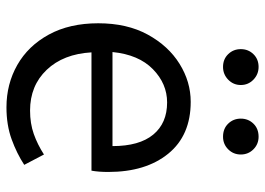

<svg xmlns="http://www.w3.org/2000/svg" viewBox="-133 -674 820 594"><g transform="rotate(90 277.0 -377.0)"><path d="M312 13Q240 13 181 -20.5Q122 -54 87 -118Q52 -182 52 -271Q52 -360 87 -424Q122 -488 177.5 -522.5Q233 -557 295 -557Q399 -557 455.5 -487.5Q512 -418 512 -302Q512 -287 511 -274Q510 -261 508 -250H142Q147 -163 196 -111.5Q245 -60 322 -60Q362 -60 394.5 -71.5Q427 -83 458 -103L490 -42Q455 -19 411 -3Q367 13 312 13ZM141 -315H432Q432 -398 396.5 -441Q361 -484 297 -484Q239 -484 194 -440Q149 -396 141 -315ZM187 -657Q163 -657 147.5 -673Q132 -689 132 -712Q132 -735 147.5 -751Q163 -767 187 -767Q210 -767 226.5 -751Q243 -735 243 -712Q243 -689 226.5 -673Q210 -657 187 -657ZM403 -657Q378 -657 362.5 -673Q347 -689 347 -712Q347 -735 362.5 -751Q378 -767 403 -767Q426 -767 442 -751Q458 -735 458 -712Q458 -689 442 -673Q426 -657 403 -657Z"/></g></svg>

Font: Chocolate Classical Sans
Style: Regular
Weight: 400
Designer: 田海東、宇文滿月
Foundry: Moonlit Owen
Version: Version 1.001